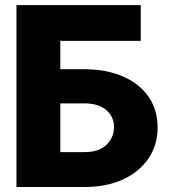

<svg xmlns="http://www.w3.org/2000/svg" viewBox="-20 -748 675 768"><path d="M45.9 0V-727.5H543V-584.5H221.2V-471.2H317.4Q406.2 -470.7 471.9 -442.1Q537.6 -413.6 574 -361.3Q610.4 -309.1 610.4 -238.3Q610.4 -168 574 -114.3Q537.6 -60.5 471.9 -30.3Q406.2 0 317.4 0ZM221.2 -139.6H317.4Q375 -139.2 405.5 -168.5Q436 -197.8 436 -240.2Q436 -280.3 405.5 -307.4Q375 -334.5 317.4 -334.5H221.2Z"/></svg>

Font: Inter Display Extra Bold
Style: Regular
Weight: 800
Designer: Rasmus Andersson
Foundry: rsms
Version: Version 4.000;git-4fc901f